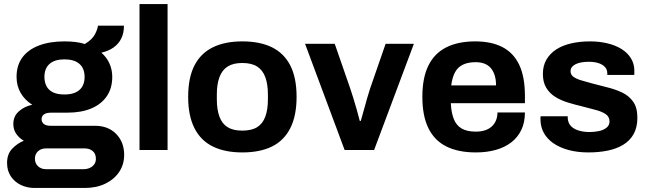

<svg xmlns="http://www.w3.org/2000/svg" viewBox="-20 -743 3214 951"><path d="M150 188Q115 188 84 173.5Q53 159 34 131Q15 103 15 64Q15 20 40.5 -6.5Q66 -33 98 -46Q75 -59 60.5 -80Q46 -101 46 -129Q46 -168 74.5 -192.5Q103 -217 140 -224Q103 -247 82.5 -282.5Q62 -318 62 -362Q62 -419 90.5 -458Q119 -497 172.5 -517.5Q226 -538 299 -538Q328 -538 353.5 -535Q379 -532 400 -525Q437 -547 450.5 -573.5Q464 -600 465 -616H594Q594 -579 580.5 -552Q567 -525 542 -507.5Q517 -490 482 -482Q508 -460 522 -429Q536 -398 536 -362Q536 -306 509 -266.5Q482 -227 432.5 -206Q383 -185 314 -185H234Q210 -185 198 -176.5Q186 -168 186 -152Q186 -139 196.5 -129.5Q207 -120 231 -120H450Q516 -120 555.5 -79.5Q595 -39 595 24Q595 72 570 109Q545 146 501 167Q457 188 400 188ZM208 95H393Q411 95 425 88.5Q439 82 447 70.5Q455 59 455 44Q455 18 439 5Q423 -8 399 -8H208Q184 -8 168.5 6Q153 20 153 43Q153 66 168.5 80.5Q184 95 208 95ZM299 -275Q348 -275 373.5 -297.5Q399 -320 399 -362Q399 -404 373.5 -426.5Q348 -449 299 -449Q251 -449 225.5 -426.5Q200 -404 200 -362Q200 -335 211 -315Q222 -295 244 -285Q266 -275 299 -275Z M671 0V-723H810V0Z M1180 12Q1094 12 1034 -17.5Q974 -47 943 -108.5Q912 -170 912 -263Q912 -358 943 -418.5Q974 -479 1034 -508.5Q1094 -538 1180 -538Q1268 -538 1327.5 -508.5Q1387 -479 1418 -418.5Q1449 -358 1449 -263Q1449 -170 1418 -108.5Q1387 -47 1327.5 -17.5Q1268 12 1180 12ZM1180 -96Q1226 -96 1253.5 -113Q1281 -130 1294 -165Q1307 -200 1307 -251V-275Q1307 -326 1294 -361Q1281 -396 1253.5 -413.5Q1226 -431 1180 -431Q1135 -431 1107.5 -413.5Q1080 -396 1067 -361Q1054 -326 1054 -275V-251Q1054 -200 1067 -165Q1080 -130 1107.5 -113Q1135 -96 1180 -96Z M1687 0 1491 -526H1638L1715 -304Q1721 -287 1729.5 -259Q1738 -231 1747 -200Q1756 -169 1762 -144H1767Q1774 -167 1782 -197.5Q1790 -228 1798.5 -256.5Q1807 -285 1813 -304L1890 -526H2030L1833 0Z M2337 12Q2250 12 2191 -17.5Q2132 -47 2102 -108Q2072 -169 2072 -263Q2072 -358 2102 -418.5Q2132 -479 2190.5 -508.5Q2249 -538 2334 -538Q2414 -538 2469 -509.5Q2524 -481 2552 -421.5Q2580 -362 2580 -268V-232H2213Q2215 -186 2227.5 -154Q2240 -122 2266.5 -106.5Q2293 -91 2337 -91Q2361 -91 2380.5 -97Q2400 -103 2414 -115Q2428 -127 2436 -145Q2444 -163 2444 -186H2580Q2580 -136 2562 -99Q2544 -62 2512 -37.5Q2480 -13 2435.5 -0.5Q2391 12 2337 12ZM2215 -320H2437Q2437 -350 2429.5 -372Q2422 -394 2409 -408Q2396 -422 2377.5 -428.5Q2359 -435 2336 -435Q2298 -435 2272.5 -422.5Q2247 -410 2233.5 -384.5Q2220 -359 2215 -320Z M2895 12Q2840 12 2796 0Q2752 -12 2721 -33.5Q2690 -55 2673.5 -85Q2657 -115 2657 -153Q2657 -157 2657 -161Q2657 -165 2658 -167H2792Q2792 -165 2792 -163Q2792 -161 2792 -159Q2793 -134 2808 -118.5Q2823 -103 2847.5 -96Q2872 -89 2899 -89Q2923 -89 2945.5 -93.5Q2968 -98 2983.5 -110Q2999 -122 2999 -141Q2999 -165 2979.5 -178Q2960 -191 2928.5 -199Q2897 -207 2860 -217Q2826 -225 2792 -235.5Q2758 -246 2730.5 -263Q2703 -280 2686 -307.5Q2669 -335 2669 -377Q2669 -418 2687 -448.5Q2705 -479 2736.5 -499Q2768 -519 2810.5 -528.5Q2853 -538 2902 -538Q2948 -538 2988 -528.5Q3028 -519 3058 -500.5Q3088 -482 3105 -454.5Q3122 -427 3122 -393Q3122 -386 3122 -380Q3122 -374 3121 -372H2988V-380Q2988 -398 2977 -410.5Q2966 -423 2945.5 -430Q2925 -437 2896 -437Q2876 -437 2859.5 -434Q2843 -431 2831 -425Q2819 -419 2812.5 -410.5Q2806 -402 2806 -390Q2806 -373 2820.5 -362.5Q2835 -352 2859 -345Q2883 -338 2912 -330Q2948 -320 2987.5 -310.5Q3027 -301 3061 -285Q3095 -269 3116 -239.5Q3137 -210 3137 -160Q3137 -112 3118.5 -79Q3100 -46 3067 -26Q3034 -6 2990 3Q2946 12 2895 12Z"/></svg>

Font: Archivo SemiBold
Style: Bold
Weight: 700
Version: Version 2.001